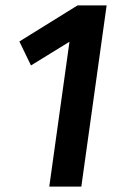

<svg xmlns="http://www.w3.org/2000/svg" viewBox="-20 -693 448 713"><path d="M282 0H163L238 -538L95 -450L52 -539L268 -673H376Z"/></svg>

Font: Fira Sans Condensed Medium
Style: Italic
Weight: 500
Width: 3
Italic angle: -8°
Designer: bBox Type GmbH & Carrois Corporate GbR & Edenspiekermann AG
Foundry: bBox Type GmbH & Carrois Corporate GbR & Edenspiekermann AG
Version: Version 4.301